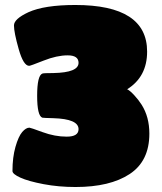

<svg xmlns="http://www.w3.org/2000/svg" viewBox="-20 -741 649 770"><path d="M570 -534Q570 -433 490 -383Q501 -378 518.5 -359Q536 -340 548 -321Q579 -272 579 -205Q579 -95 500 -43Q421 9 283 9Q215 9 154.5 -2.5Q94 -14 62 -28.5Q30 -43 30 -55Q30 -110 42 -152Q54 -194 69 -211.5Q84 -229 98 -229Q102 -229 151 -211Q200 -193 247.5 -193Q295 -193 295 -223Q295 -264 194 -267Q154 -268 150 -269Q129 -276 129 -357Q129 -438 150 -446Q154 -448 194 -448Q295 -450 295 -489Q295 -519 251.5 -519Q208 -519 155 -498Q102 -477 97 -477Q74 -477 55 -544Q36 -611 36 -639Q36 -665 94 -692Q158 -721 282 -721Q570 -721 570 -534Z"/></svg>

Font: Titan One
Style: Regular
Weight: 400
Designer: Rodrigo Fuenzalida
Foundry: Rodrigo Fuenzalida
Version: Version 1.001